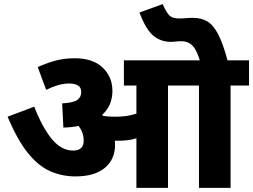

<svg xmlns="http://www.w3.org/2000/svg" viewBox="-20 -916 1234 936"><path d="M541 -211Q541 -139 491 -97.5Q441 -56 348 -56Q283 -56 225.5 -81Q168 -106 116.5 -169.5Q65 -233 17 -347L147 -396Q186 -295 232.5 -238.5Q279 -182 336 -182Q388 -182 388 -230Q388 -270 363 -302Q329 -295 289 -294L283 -412Q337 -415 356.5 -428.5Q376 -442 376 -467Q376 -491 359 -500Q342 -509 319 -509Q290 -509 261.5 -500.5Q233 -492 205 -478L164 -589Q198 -605 243.5 -618.5Q289 -632 344 -632Q433 -632 480.5 -586.5Q528 -541 528 -473Q528 -401 478 -356Q480 -353 483 -351Q495 -349 509.5 -348Q524 -347 542 -347Q571 -347 596 -350.5Q621 -354 645 -362V-499H584V-622H1194V-499H1104V0H950V-499H799V0H645V-242Q624 -235 602.5 -232.5Q581 -230 559 -230Q550 -230 540 -230Q541 -221 541 -211ZM956 -615Q944 -657 930 -678.5Q916 -700 899.5 -707.5Q883 -715 865 -715Q849 -715 836.5 -713.5Q824 -712 812 -712Q764 -712 727.5 -742Q691 -772 660 -855L773 -896Q789 -859 804 -842.5Q819 -826 850 -826Q870 -826 886 -827.5Q902 -829 921 -829Q958 -829 987.5 -813.5Q1017 -798 1042 -752Q1067 -706 1091 -615Z"/></svg>

Font: Noto Sans ExtraBold
Style: Italic
Weight: 800
Italic angle: -12°
Designer: Monotype Design Team
Foundry: Monotype Imaging Inc.
Version: Version 2.013; ttfautohint (v1.8.4.7-5d5b)